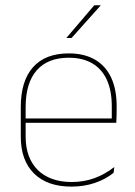

<svg xmlns="http://www.w3.org/2000/svg" viewBox="-20 -700 515 730"><path d="M251.5 9.5Q160 9.5 109.5 -40.2Q59 -90 59 -180.5V-292.5Q59 -392.5 105.8 -444.8Q152.5 -497 241.5 -497Q300 -497 340.8 -473.5Q381.5 -450 402.5 -405.2Q423.5 -360.5 423.5 -296.5V-279.5Q423.5 -268.5 423.2 -257.5Q423 -246.5 422 -233H405Q405 -250.5 405 -266.5Q405 -282.5 405 -296Q405 -355.5 386.2 -396.5Q367.5 -437.5 331 -459Q294.5 -480.5 241.5 -480.5Q161.5 -480.5 119.5 -432.5Q77.5 -384.5 77.5 -292.5V-243.5V-239.5V-181Q77.5 -140 89.2 -108Q101 -76 123.5 -53.8Q146 -31.5 178.5 -19.8Q211 -8 252 -8Q299.5 -8 339.5 -22.8Q379.5 -37.5 414.5 -65L412 -43Q382.5 -19 341.5 -4.8Q300.5 9.5 251.5 9.5ZM67.5 -233V-249.5H415.5V-233ZM338.5 -680H362.5V-679L252 -555.5H232.5V-556Z"/></svg>

Font: Anek Telugu Thin
Style: Regular
Weight: 250
Version: Version 1.003